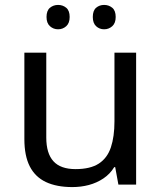

<svg xmlns="http://www.w3.org/2000/svg" viewBox="-20 -750 658 780"><path d="M533 -536V0H461L448 -71H444Q427 -43 400 -25Q373 -7 341 1.5Q309 10 274 10Q210 10 166.5 -10.5Q123 -31 101 -74Q79 -117 79 -185V-536H168V-191Q168 -127 197 -95Q226 -63 287 -63Q347 -63 381.5 -85.5Q416 -108 430.5 -151.5Q445 -195 445 -257V-536ZM169 -681Q169 -707 183 -718.5Q197 -730 216 -730Q235 -730 249 -718.5Q263 -707 263 -681Q263 -656 249 -643.5Q235 -631 216 -631Q197 -631 183 -643.5Q169 -656 169 -681ZM357 -681Q357 -707 370.5 -718.5Q384 -730 403 -730Q422 -730 436 -718.5Q450 -707 450 -681Q450 -656 436 -643.5Q422 -631 403 -631Q384 -631 370.5 -643.5Q357 -656 357 -681Z"/></svg>

Font: Noto Sans Gurmukhi
Style: Regular
Weight: 400
Designer: Jelle Bosma - Monotype Design Team
Foundry: Monotype Imaging Inc.
Version: Version 2.003